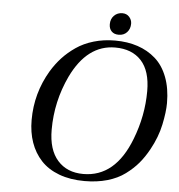

<svg xmlns="http://www.w3.org/2000/svg" viewBox="-58 -902 905 972"><g transform="rotate(5 394.5 -416.5)"><path d="M465.8 -787.1Q465.8 -814 482.7 -831.1Q499.5 -848.1 524.9 -848.1Q546.4 -848.1 559.8 -833.3Q573.2 -818.4 573.2 -798.8Q573.2 -772.5 557.1 -755.1Q541 -737.8 515.1 -737.8Q491.7 -737.8 478.8 -751.2Q465.8 -764.6 465.8 -787.1ZM113.8 -270Q113.8 -406.2 183.1 -522.9Q206.5 -561.5 235.4 -592.8Q264.2 -624 302.7 -650.6Q341.3 -677.2 391.8 -692.1Q442.4 -707 500 -707Q563.5 -707 615.2 -689.7Q667 -672.4 706.3 -637.7Q745.6 -603 767.3 -546.1Q789.1 -489.3 789.1 -414.1Q789.1 -369.6 775.4 -304.4Q761.7 -239.3 726.1 -174.8Q703.6 -133.8 677.2 -102.5Q650.9 -71.3 613 -43.2Q575.2 -15.1 522.9 0Q470.7 15.1 407.2 15.1Q334 15.1 277.6 -6.1Q221.2 -27.3 185.5 -65.7Q149.9 -104 131.8 -155.8Q113.8 -207.5 113.8 -270ZM219.2 -230Q219.2 -127.9 267.1 -74Q314.9 -20 397.9 -20Q560.5 -20 637.2 -220.2Q684.1 -341.3 684.1 -465.8Q684.1 -568.8 636.5 -620.4Q588.9 -671.9 503.9 -671.9Q361.8 -671.9 280.8 -503.9Q219.2 -373.5 219.2 -230Z"/></g></svg>

Font: Linguistics Pro
Style: Italic
Weight: 400
Italic angle: -12°
Designer: Stefan Peev, Context Ltd
Foundry: Stefan Peev, Context Ltd
Version: Version 001.000